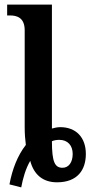

<svg xmlns="http://www.w3.org/2000/svg" viewBox="-20 -780 404 832"><path d="M72 32C79 -6 91 -49 111 -83C127 -22 167 10 227 10C316 10 352 -44 352 -113C352 -184 310 -229 241 -229C229 -229 215 -226 205 -223V-760H11V-713H24C51 -713 87 -705 87 -649V-229C87 -200 89 -175 92 -152C56 -106 33 -46 21 19ZM251 -53C218 -53 205 -77 205 -168C214 -172 225 -174 237 -174C274 -174 295 -149 295 -113C295 -77 278 -53 251 -53Z"/></svg>

Font: Noto Serif Condensed Semi
Style: Regular
Weight: 600
Width: 3
Designer: Monotype Design Team
Foundry: Monotype Imaging Inc.
Version: Version 1.002